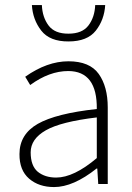

<svg xmlns="http://www.w3.org/2000/svg" viewBox="-20 -738 531 770"><path d="M254.9 -571.8Q179.7 -571.3 145.5 -615.2Q111.3 -659.2 107.9 -717.8H147.9Q149.9 -668.9 174.8 -635.7Q199.7 -602.5 254.9 -603Q310.1 -603 335 -636.2Q359.9 -669.4 361.8 -717.8H401.9Q398.4 -658.7 364.3 -615.2Q330.1 -571.8 254.9 -571.8ZM205.1 -25.9Q275.9 -25.9 368.2 -104V-267.1Q224.1 -250 163.6 -215.3Q103 -180.7 103 -127Q103 -73.2 131.3 -49.3Q160.2 -25.9 205.1 -25.9ZM196.8 12.2Q135.7 12.2 96.7 -21.5Q57.6 -55.2 58.1 -120.1Q58.1 -199.2 131.3 -241.2Q205.1 -283.2 368.2 -300.8Q370.1 -452.6 253.9 -453.1Q177.7 -453.1 101.1 -397L81.1 -430.2Q168.9 -492.2 254.4 -492.2Q339.8 -492.2 376 -441.4Q412.1 -390.6 412.1 -307.1V0H374L370.1 -62H367.2Q273.9 12.2 196.8 12.2Z"/></svg>

Font: SourceSansPro-Light
Style: Regular
Weight: 300
Designer: Paul D. Hunt
Foundry: Adobe Systems Incorporated
Version: Version 2.020;PS 2.0;hotconv 1.0.86;makeotf.lib2.5.63406